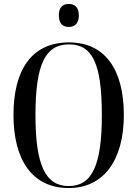

<svg xmlns="http://www.w3.org/2000/svg" viewBox="-20 -939 694 969"><path d="M327 -803C356 -803 378 -820 378 -861C378 -903 356 -919 327 -919C297 -919 277 -903 277 -861C277 -820 297 -803 327 -803ZM327 10C505 10 605 -133 605 -358C605 -590 509 -725 328 -725C139 -725 48 -585 48 -359C48 -137 139 10 327 10ZM327 0C209 0 159 -106 159 -358C159 -613 208 -715 328 -715C449 -715 494 -613 494 -358C494 -104 444 0 327 0Z"/></svg>

Font: Noto Serif Display Condensed Medium
Style: Regular
Weight: 500
Width: 3
Designer: Monotype Design Team
Foundry: Monotype Imaging Inc.
Version: Version 2.009